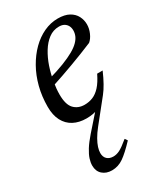

<svg xmlns="http://www.w3.org/2000/svg" viewBox="-178 -509 727 848"><g transform="rotate(-30 186.0 -85.5)"><path d="M266.5 -43.5 178 67Q160 89.5 149 109Q138 128.5 133 144.2Q128 160 128 173Q128 193 139.8 204Q151.5 215 171.5 215Q187 215 203.8 206.8Q220.5 198.5 252.5 172L261.5 185Q221.5 227.5 194.5 246.2Q167.5 265 135.5 265Q106.5 265 88 248.5Q69.5 232 69.5 203Q69.5 187.5 75.2 169.5Q81 151.5 95 129Q109 106.5 133.5 78.5L211 -9.5L217 -2.5Q203 4 187 7Q171 10 152.5 10Q115 10 87.2 -4.8Q59.5 -19.5 44.2 -48.5Q29 -77.5 29 -120Q29 -172.5 41.2 -220Q53.5 -267.5 75.8 -306.8Q98 -346 127.2 -375Q156.5 -404 191 -420Q225.5 -436 262 -436Q297 -436 319 -423.8Q341 -411.5 351.2 -391.8Q361.5 -372 361.5 -349.5Q361.5 -328 352.2 -306.8Q343 -285.5 328.5 -273.5Q299.5 -261.5 270.5 -250Q241.5 -238.5 212.2 -227.8Q183 -217 153.8 -206.8Q124.5 -196.5 95 -187L96.5 -223Q144.5 -236.5 179 -250Q213.5 -263.5 236.2 -276.5Q259 -289.5 272 -302.8Q285 -316 290.5 -329.2Q296 -342.5 296 -356Q296 -370 290.5 -380.2Q285 -390.5 274.8 -396.5Q264.5 -402.5 249 -402.5Q219.5 -402.5 196 -385Q172.5 -367.5 154.8 -338.5Q137 -309.5 125.2 -274.8Q113.5 -240 107.5 -205Q101.5 -170 101.5 -141Q101.5 -89.5 122 -68Q142.5 -46.5 175.5 -46.5Q198 -46.5 217.8 -54.5Q237.5 -62.5 255.8 -82.2Q274 -102 291.5 -138H319.5Q306 -107 293 -83.8Q280 -60.5 266.5 -43.5Z"/></g></svg>

Font: Newsreader Text
Style: Italic
Weight: 400
Italic angle: -17°
Designer: Hugues Gentile
Foundry: Production Type
Version: Version 1.001